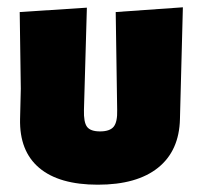

<svg xmlns="http://www.w3.org/2000/svg" viewBox="-20 -495 552 526"><path d="M248 11Q142 11 87.5 -35Q33 -81 35 -169L37 -252L34 -462L218 -474L210 -194Q209 -160 218.5 -147.5Q228 -135 254 -135Q281 -135 291.5 -148Q302 -161 301 -194L297 -462L481 -475L473 -169Q471 -82 413 -35.5Q355 11 248 11Z"/></svg>

Font: Alegreya Sans SC Black
Style: Regular
Weight: 900
Designer: Juan Pablo del Peral
Foundry: Huerta Tipografica
Version: Version 2.007